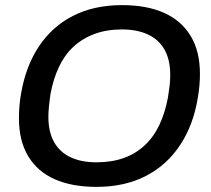

<svg xmlns="http://www.w3.org/2000/svg" viewBox="-20 -718 825 750"><path d="M357 12Q261 12 193.5 -18Q126 -48 90 -108Q54 -168 54 -256Q54 -281 56 -304.5Q58 -328 62 -351Q80 -458 131.5 -536Q183 -614 265 -656Q347 -698 457 -698Q553 -698 620.5 -668Q688 -638 724.5 -578Q761 -518 761 -430Q761 -407 759 -384Q757 -361 753 -338Q736 -231 684 -152Q632 -73 549.5 -30.5Q467 12 357 12ZM357 -84Q417 -84 464 -101Q511 -118 546 -151Q581 -184 603 -231Q625 -278 636 -337Q638 -352 640 -364.5Q642 -377 643 -387Q644 -397 644.5 -406.5Q645 -416 645 -425Q645 -484 623 -523.5Q601 -563 558.5 -583Q516 -603 456 -603Q397 -603 349.5 -585.5Q302 -568 267 -535.5Q232 -503 210 -456Q188 -409 177 -350Q175 -335 173.5 -322.5Q172 -310 171 -299.5Q170 -289 169.5 -280Q169 -271 169 -262Q169 -203 191 -163.5Q213 -124 255 -104Q297 -84 357 -84Z"/></svg>

Font: Archivo SemiBold Medium
Style: Italic
Weight: 500
Italic angle: -10°
Version: Version 2.001